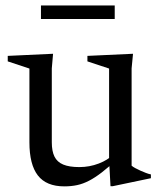

<svg xmlns="http://www.w3.org/2000/svg" viewBox="-20 -652 573 682"><path d="M164 -146.5Q164 -115 173.5 -95.8Q183 -76.5 204.5 -67.5Q226 -58.5 262 -58.5Q298 -58.5 331 -71.2Q364 -84 380 -102L395 -85.5Q365.5 -58 341.5 -39.5Q317.5 -21 296.2 -10Q275 1 254 5.5Q233 10 208.5 10Q144.5 10 114.5 -28.8Q84.5 -67.5 84.5 -146.5V-408.5L7.5 -434V-453.5L168.5 -461L164 -409ZM372.5 9.5 367.5 -82.5V-408.5L290.5 -434V-453.5L452.5 -461L447.5 -409V-63.5Q452 -59.5 460.2 -55Q468.5 -50.5 478.5 -46Q488.5 -41.5 498.2 -37.8Q508 -34 516 -32.5V-19L380 9.5ZM125.5 -584.5V-632.5H387.5V-584.5Z"/></svg>

Font: Newsreader 36pt
Style: Regular
Weight: 400
Designer: Hugues Gentile
Foundry: Production Type
Version: Version 1.003